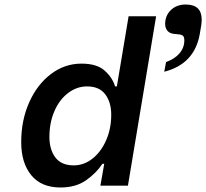

<svg xmlns="http://www.w3.org/2000/svg" viewBox="-20 -823 914 851"><path d="M74 -193Q74 -290 109.5 -369.5Q145 -449 206 -495Q267 -541 341 -541Q410 -541 444.5 -509.5Q479 -478 490 -440H498L550 -751H672L547 0H425L442 -97H434Q407 -56 361.5 -24Q316 8 248 8Q163 8 118.5 -46.5Q74 -101 74 -193ZM473 -314Q473 -370 446.5 -405Q420 -440 366 -440Q320 -440 281.5 -410.5Q243 -381 221 -330Q199 -279 199 -216Q199 -160 225.5 -125Q252 -90 307 -90Q352 -90 390 -120Q428 -150 450.5 -201.5Q473 -253 473 -314ZM716 -548Q755 -562 776 -587Q797 -612 797 -644Q797 -662 788 -666.5Q779 -671 760 -672Q734 -673 723 -685.5Q712 -698 712 -717Q712 -754 737.5 -778.5Q763 -803 803 -803Q874 -803 874 -736Q874 -727 872 -711L865 -670Q841 -539 708 -505Z"/></svg>

Font: Be Vietnam SemiBold
Style: Italic
Weight: 600
Italic angle: -9.556°
Designer: Gabriel Lam
Foundry: TypeRant
Version: Version 3.000